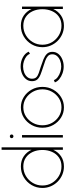

<svg xmlns="http://www.w3.org/2000/svg" viewBox="754 -1544 803 2350"><g transform="rotate(-90 1155.0 -368.5)"><path d="M497 -750H527V0H497V-117Q470 -58.5 418 -22.8Q366 13 293 13Q238.5 13 191 -7.5Q143.5 -28 107.2 -64.2Q71 -100.5 50.5 -148Q30 -195.5 30 -250Q30 -323 65.5 -383Q101 -443 160.8 -478.5Q220.5 -514 293 -514Q366 -514 418 -478.2Q470 -442.5 497 -384ZM293 -17Q357.5 -17 402.8 -48.5Q448 -80 471.5 -133Q495 -186 495 -250Q495 -315.5 471 -368.5Q447 -421.5 401.8 -452.8Q356.5 -484 293 -484Q229 -484 176 -452.5Q123 -421 91.5 -367.8Q60 -314.5 60 -250Q60 -184.5 92.2 -131.8Q124.5 -79 177.5 -48Q230.5 -17 293 -17Z M647 -500H677V0H647ZM662.5 -605Q653 -605 646.2 -611.2Q639.5 -617.5 639.5 -627Q639.5 -637 646.2 -643Q653 -649 662.5 -649Q671.5 -649 678 -643Q684.5 -637 684.5 -627Q684.5 -617.5 678 -611.2Q671.5 -605 662.5 -605Z M1017 13Q948 13 891.2 -22.5Q834.5 -58 800.8 -117.8Q767 -177.5 767 -250Q767 -323 800.8 -383Q834.5 -443 891.2 -478.5Q948 -514 1017 -514Q1086 -514 1142.8 -478.5Q1199.5 -443 1233.2 -383Q1267 -323 1267 -250Q1267 -177.5 1233.2 -117.8Q1199.5 -58 1142.8 -22.5Q1086 13 1017 13ZM1017 -17Q1079 -17 1128.8 -49.2Q1178.5 -81.5 1207.8 -134.5Q1237 -187.5 1237 -250Q1237 -313 1207.8 -366.2Q1178.5 -419.5 1128.8 -451.8Q1079 -484 1017 -484Q954.5 -484 904.8 -451.8Q855 -419.5 826 -366.2Q797 -313 797 -250Q797 -185 827 -132.2Q857 -79.5 907 -48.2Q957 -17 1017 -17Z M1517 10Q1474 10 1433.2 -4.5Q1392.5 -19 1362.5 -43.5Q1332.5 -68 1322 -98L1350 -110Q1359.5 -83 1387.2 -62.8Q1415 -42.5 1450.2 -31.2Q1485.5 -20 1517 -20Q1556 -20 1590 -33.8Q1624 -47.5 1645 -72Q1666 -96.5 1666 -129Q1666 -163 1644.2 -182.8Q1622.5 -202.5 1588.2 -215Q1554 -227.5 1517 -239Q1459.5 -257 1419.2 -273Q1379 -289 1358 -312.8Q1337 -336.5 1337 -378Q1337 -420.5 1362.5 -451.8Q1388 -483 1429 -500Q1470 -517 1517 -517Q1579.5 -517 1629.8 -489.2Q1680 -461.5 1698 -418L1672 -403Q1661.5 -429.5 1636.8 -448.2Q1612 -467 1580.2 -477Q1548.5 -487 1517 -487Q1477.5 -487 1443.2 -473.8Q1409 -460.5 1388 -436Q1367 -411.5 1367 -378Q1367 -343.5 1384.8 -325.2Q1402.5 -307 1436 -295.5Q1469.5 -284 1517 -269Q1564 -254 1604.8 -237.5Q1645.5 -221 1670.8 -195.8Q1696 -170.5 1696 -129Q1696 -86.5 1670.8 -55.2Q1645.5 -24 1604.5 -7Q1563.5 10 1517 10Z M2220 -500H2250V0H2220V-117Q2193 -58.5 2141 -22.8Q2089 13 2016 13Q1961.5 13 1914 -7.5Q1866.5 -28 1830.2 -64.2Q1794 -100.5 1773.5 -148Q1753 -195.5 1753 -250Q1753 -323 1788.5 -383Q1824 -443 1883.8 -478.5Q1943.5 -514 2016 -514Q2089 -514 2141 -478.2Q2193 -442.5 2220 -384ZM2016 -17Q2080.5 -17 2125.8 -48.5Q2171 -80 2194.5 -133Q2218 -186 2218 -250Q2218 -315.5 2194 -368.5Q2170 -421.5 2124.8 -452.8Q2079.5 -484 2016 -484Q1951.5 -484 1898.5 -452.5Q1845.5 -421 1814.2 -367.8Q1783 -314.5 1783 -250Q1783 -184.5 1815.2 -131.8Q1847.5 -79 1900.5 -48Q1953.5 -17 2016 -17Z"/></g></svg>

Font: Urbanist Thin
Style: Regular
Weight: 100
Designer: Corey Hu
Foundry: Corey Hu
Version: Version 1.330; ttfautohint (v1.8.4.7-5d5b)